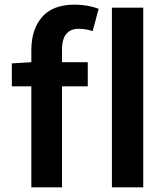

<svg xmlns="http://www.w3.org/2000/svg" viewBox="-20 -807 718 827"><path d="M302 -787Q358 -787 405 -769L379 -673Q348 -683 320 -683Q247 -683 247 -593V-539H358V-435H247V0H115V-435H31V-534L115 -539V-591Q115 -680 161 -733.5Q207 -787 302 -787ZM462 -774H597V0H462Z"/></svg>

Font: Nebula Sans Semibold
Style: Regular
Weight: 600
Designer: Paul D. Hunt for Adobe (as Source Sans)
Foundry: Nebula Entertainment & Broadcasting LLC
Version: Version 1.010